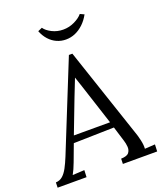

<svg xmlns="http://www.w3.org/2000/svg" viewBox="-179 -1034 974 1142"><g transform="rotate(-20 308.5 -463.0)"><path d="M341 -719 532 -150Q540 -129 547.5 -96Q555 -63 553 -40L618 -44L616 0H399L400 -33Q438 -34 450 -50Q462 -66 460 -88Q458 -110 452 -128L423 -222L167 -216L127 -109Q118 -85 111.5 -71Q105 -57 96 -40L171 -44L169 0H-14L-13 -33Q12 -34 30 -49.5Q48 -65 63 -93Q78 -121 93 -158L319 -719ZM307 -580Q296 -552 285 -524Q274 -496 263 -468L183 -259H412L347 -459Q337 -489 327.5 -519Q318 -549 307 -580ZM335 -811Q305 -811 278 -823Q251 -835 230 -858Q209 -881 196 -914L223 -926Q237 -905 269.5 -888.5Q302 -872 340 -872Q378 -872 412 -888.5Q446 -905 463 -926L489 -914Q471 -881 446.5 -858Q422 -835 394 -823Q366 -811 335 -811Z"/></g></svg>

Font: Lora
Style: Italic
Weight: 400
Italic angle: -3°
Designer: Olga Karpushina, Alexei Vanyashin (Cyrillic)
Foundry: Cyreal
Version: Version 3.008